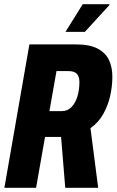

<svg xmlns="http://www.w3.org/2000/svg" viewBox="-20 -901 559 921"><path d="M1 0 121 -688H344Q410 -688 448 -668Q486 -648 502.5 -613.5Q519 -579 519 -533Q519 -488 508.5 -441Q498 -394 475 -353.5Q452 -313 414 -286L451 0H293L273 -244H196L153 0ZM217 -368H277Q304 -368 323 -387.5Q342 -407 351.5 -439Q361 -471 361 -508Q361 -533 349 -546.5Q337 -560 308 -560H251ZM294 -748 377 -881H505V-877L387 -748Z"/></svg>

Font: Archivo ExtraCondensed ExtraBold
Style: Italic
Weight: 800
Width: 2
Italic angle: -10°
Designer: Hector Gatti
Foundry: Omnibus-Type
Version: Version 2.001